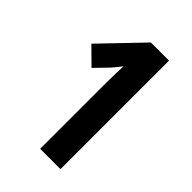

<svg xmlns="http://www.w3.org/2000/svg" viewBox="-212 -804 893 893"><g transform="rotate(45 234.5 -357.0)"><path d="M357.9 0H224.1V-417Q224.1 -484.4 227.1 -545.9Q220.2 -536.6 210.9 -524.9Q201.7 -513.2 189 -499L127 -435.1L46.9 -514.2L238.8 -713.9H357.9Z"/></g></svg>

Font: Open Sans Condensed
Style: Bold
Weight: 700
Width: 3
Designer: Monotype Design Team
Foundry: Monotype Imaging Inc.
Version: Version 3.003; ttfautohint (v1.8.4)